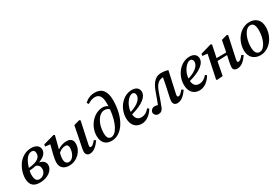

<svg xmlns="http://www.w3.org/2000/svg" viewBox="71 -1772 4110 2828"><g transform="rotate(-30 2126.0 -358.5)"><path d="M230 -367C258 -417 300 -446 341 -446C372 -446 391 -427 391 -385C391 -320 343 -270 184 -255C196 -297 213 -337 230 -367ZM222 15C360 15 455 -66 455 -148C455 -199 423 -236 355 -251C445 -283 492 -332 492 -391C492 -450 445 -493 360 -493C270 -493 190 -450 136 -377C91 -315 59 -225 59 -148C59 -30 120 15 222 15ZM166 -147C166 -168 169 -191 174 -215C215 -218 252 -224 286 -231C329 -219 350 -190 350 -143C350 -83 300 -33 241 -33C196 -33 166 -58 166 -147Z M1069 14C1145 14 1203 -50 1246 -113L1218 -133C1181 -88 1155 -66 1133 -66C1122 -66 1113 -73 1113 -87C1113 -98 1116 -116 1121 -137L1195 -481L1179 -494L1080 -467C1070 -410 1059 -353 1047 -297L1013 -130C1006 -96 1003 -77 1003 -57C1003 -11 1033 14 1069 14ZM677 -120C677 -157 684 -187 693 -219C728 -252 769 -269 812 -269C841 -269 858 -250 858 -211C858 -113 801 -35 744 -35C703 -35 677 -61 677 -120ZM720 14C857 14 964 -100 964 -221C964 -278 935 -320 858 -320C803 -320 748 -301 704 -269L759 -483L744 -495L554 -442L549 -408L632 -399C605 -295 574 -184 574 -119C574 -35 629 14 720 14Z M1395 -150C1395 -305 1475 -437 1572 -437C1605 -437 1632 -428 1651 -406C1630 -176 1544 -40 1464 -40C1424 -40 1395 -63 1395 -150ZM1443 10C1627 10 1759 -206 1759 -503C1759 -657 1693 -732 1576 -732C1505 -732 1444 -702 1400 -659L1421 -630C1464 -658 1504 -673 1545 -673C1613 -673 1655 -629 1655 -510C1655 -492 1655 -474 1654 -456C1630 -476 1601 -485 1570 -485C1415 -485 1284 -329 1284 -165C1284 -48 1344 10 1443 10Z M2050 -444C2077 -444 2097 -425 2097 -390C2097 -335 2047 -266 1896 -219C1903 -340 1992 -444 2050 -444ZM1953 14C2044 14 2116 -53 2157 -126L2132 -145C2103 -108 2057 -72 1996 -72C1939 -72 1902 -104 1896 -178C2107 -235 2188 -319 2188 -393C2188 -455 2145 -493 2069 -493C1914 -493 1790 -340 1790 -173C1790 -51 1857 14 1953 14Z M2237 14C2274 14 2304 -2 2324 -54C2349 -114 2372 -184 2401 -267C2442 -381 2486 -422 2563 -424C2555 -379 2546 -335 2537 -291L2502 -130C2495 -96 2491 -74 2491 -53C2491 -10 2520 14 2558 14C2634 14 2692 -50 2735 -113L2707 -133C2670 -88 2644 -66 2622 -66C2611 -66 2602 -73 2602 -87C2602 -98 2605 -116 2610 -137L2685 -476C2647 -488 2617 -493 2569 -493C2453 -493 2400 -401 2357 -278C2332 -209 2314 -157 2293 -106C2277 -113 2261 -117 2241 -117C2207 -117 2178 -96 2167 -58C2167 -9 2201 14 2237 14Z M3033 -444C3060 -444 3080 -425 3080 -390C3080 -335 3030 -266 2879 -219C2886 -340 2975 -444 3033 -444ZM2936 14C3027 14 3099 -53 3140 -126L3115 -145C3086 -108 3040 -72 2979 -72C2922 -72 2885 -104 2879 -178C3090 -235 3171 -319 3171 -393C3171 -455 3128 -493 3052 -493C2897 -493 2773 -340 2773 -173C2773 -51 2840 14 2936 14Z M3579 14C3656 14 3713 -50 3756 -113L3728 -133C3691 -88 3666 -66 3643 -66C3632 -66 3623 -73 3623 -87C3623 -98 3627 -116 3631 -137L3705 -481L3689 -494L3590 -467C3580 -410 3569 -353 3557 -297L3552 -275L3387 -274L3405 -356L3430 -481L3414 -494L3227 -440L3222 -406L3306 -397L3223 -2L3235 8L3333 0C3346 -72 3359 -141 3374 -212L3378 -230L3544 -236L3521 -126C3514 -90 3510 -65 3510 -45C3510 -6 3537 14 3579 14Z M3973 14C4126 14 4246 -139 4246 -310C4246 -432 4171 -493 4069 -493C3915 -493 3792 -343 3792 -170C3792 -47 3872 14 3973 14ZM3984 -33C3939 -33 3905 -67 3905 -162C3905 -304 3970 -446 4057 -446C4102 -446 4133 -412 4133 -317C4133 -180 4073 -33 3984 -33Z"/></g></svg>

Font: Source Serif Pro Semibold
Style: Italic
Weight: 600
Italic angle: -12°
Designer: Frank Grießhammer
Foundry: Adobe Systems Incorporated
Version: Version 3.001;hotconv 1.0.111;makeotfexe 2.5.65597